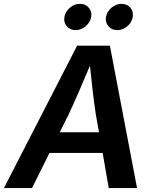

<svg xmlns="http://www.w3.org/2000/svg" viewBox="-41 -961 790 981"><path d="M-21 0 353 -727.5H520.5L659.2 0H514.6L483.4 -179.7H211.9L122.6 0ZM264.2 -285.2H464.8L448.7 -376Q440.9 -425.8 433.6 -487.8Q426.3 -549.8 418.5 -625Q386.7 -549.8 359.9 -487.8Q333 -425.8 309.6 -376ZM558.1 -807.1Q529.8 -807.1 512.9 -826.9Q496.1 -846.7 500.5 -874Q505.4 -901.9 528.6 -921.6Q551.8 -941.4 580.1 -941.4Q608.4 -941.4 625.2 -921.6Q642.1 -901.9 637.2 -874Q632.8 -846.7 609.6 -826.9Q586.4 -807.1 558.1 -807.1ZM345.2 -807.1Q316.9 -807.1 300 -826.9Q283.2 -846.7 288.1 -874Q293 -901.9 316.2 -921.6Q339.4 -941.4 367.2 -941.4Q395.5 -941.4 412.6 -921.6Q429.7 -901.9 424.8 -874Q419.9 -846.7 396.7 -826.9Q373.5 -807.1 345.2 -807.1Z"/></svg>

Font: Inter Semi Bold
Style: Italic
Weight: 600
Italic angle: -9.39999°
Designer: Rasmus Andersson
Foundry: rsms
Version: Version 4.000;git-3c8e0fc